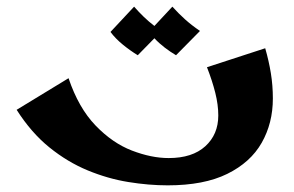

<svg xmlns="http://www.w3.org/2000/svg" viewBox="-20 -550 885 577"><path d="M484 7Q427 7 365.5 -3Q304 -13 243.5 -38Q183 -63 128.5 -107Q74 -151 30 -220L186 -315Q216 -226 267 -173Q318 -120 376.5 -97.5Q435 -75 487 -75Q558 -75 597 -110.5Q636 -146 636 -203Q636 -235 627 -271Q618 -307 602 -348L777 -405Q788 -367 794 -330Q800 -293 800 -254Q800 -180 766.5 -121Q733 -62 663 -27.5Q593 7 484 7ZM394 -384Q371 -398 349 -416Q327 -434 312 -454L383 -530Q397 -514 412 -499.5Q427 -485 444 -472L498 -530Q517 -509 536.5 -491.5Q556 -474 581 -457L509 -384Q492 -394 475 -407Q458 -420 444 -435Z"/></svg>

Font: Marhey SemiBold
Style: Regular
Weight: 600
Designer: Nur Syamsi & Bustanul Arifin
Foundry: Namelatype
Version: Version 1.000; ttfautohint (v1.8.4.7-5d5b)